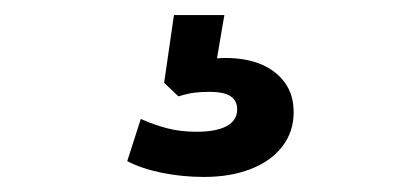

<svg xmlns="http://www.w3.org/2000/svg" viewBox="-20 -40 540 255"><path d="M251 195Q222 195 195 189.5Q168 184 149 174L167 118Q185 126 202.5 130.5Q220 135 241 135Q267 135 281 127.5Q295 120 295 105Q295 94 286.5 88Q278 82 258 82Q248 82 239 83Q230 84 217 88L198 70L211 -20H278L265 56L233 45Q245 41 257 39Q269 37 279 37Q307 37 327 45.5Q347 54 358.5 70Q370 86 370 109Q370 135 355 154.5Q340 174 313 184.5Q286 195 251 195Z"/></svg>

Font: Nunito Sans 12pt ExtraLight 12pt
Style: Bold
Weight: 700
Version: Version 3.101;gftools[0.9.27]